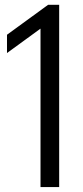

<svg xmlns="http://www.w3.org/2000/svg" viewBox="-20 -762 338 782"><path d="M145 0V-677.5L176 -668L8.5 -546V-620.5L176 -742.5H221V0Z"/></svg>

Font: Encode Sans SC Condensed
Style: Regular
Weight: 400
Width: 3
Designer: Multiple Designers
Foundry: Impallari Type
Version: Version 3.002